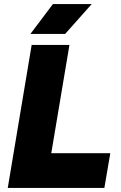

<svg xmlns="http://www.w3.org/2000/svg" viewBox="-20 -920 593 940"><path d="M18 0 135 -700H320L231 -170H520L491 0ZM129 -754 239 -900H429L299 -754Z"/></svg>

Font: Figtree Black
Style: Italic
Weight: 900
Italic angle: -9.5°
Foundry: Erik Kennedy
Version: Version 2.001;gftools[0.9.30]